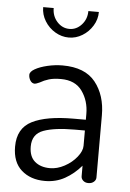

<svg xmlns="http://www.w3.org/2000/svg" viewBox="-52 -753 543 800"><g transform="rotate(5 219.0 -353.5)"><path d="M379 -286V-26Q379 -15.4 370 -7.7Q361 0 347.5 0Q334 0 325.5 -7.7Q317 -15.4 317 -26V-70Q287 -35 249.5 -14Q212 7 166 7Q105.9 7 67.9 -26.5Q30 -60 30 -125Q30 -201.7 89.5 -231.8Q149 -262 263 -262H314V-285.9Q314 -341 285 -381.5Q256 -422 196 -422Q165.7 -422 145.9 -416Q126 -410 109 -400Q93.4 -393 89 -393Q77.2 -393 70.1 -404Q63 -415 63 -428Q63 -441 83 -452.5Q103 -464 134.7 -471.5Q166.4 -479 198 -479Q292 -479 335.5 -424.5Q379 -370 379 -286ZM95 -131Q95 -89 119 -68.5Q143 -48 182.4 -48Q212.6 -48 243.3 -64.5Q274 -81 294 -106.2Q314 -131.3 314 -153V-217H272Q187.7 -217 141.4 -200.2Q95 -183.4 95 -131ZM213 -597Q183 -597 156 -613Q129 -629 112.5 -656Q96 -682.9 96 -714H140Q140 -680 161.4 -656.5Q182.7 -633 212.9 -633Q242 -633 263.5 -656.7Q285 -680.4 285 -714H329Q329 -683 312.4 -656.1Q295.9 -629.1 269.4 -613.1Q243 -597 213 -597Z"/></g></svg>

Font: Dosis
Style: Regular
Weight: 400
Designer: Edgar Tolentino, Pablo Impallari, Igino Marini
Foundry: Edgar Tolentino, Pablo Impallari, Igino Marini
Version: Version 1.007;Glyphs 3.1.1 (3134)